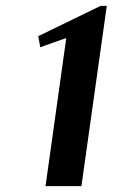

<svg xmlns="http://www.w3.org/2000/svg" viewBox="-20 -638 386 658"><path d="M207 -507Q205 -507 192.5 -502.5Q180 -498 164 -492.5Q148 -487 134.5 -482Q121 -477 118 -476L111 -514L325 -618H346L259 0H136Z"/></svg>

Font: Gamine
Style: Bold Italic
Weight: 700
Designer: Tapiwanashe Sebastian Garikayi
Version: Version 1.000